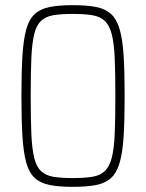

<svg xmlns="http://www.w3.org/2000/svg" viewBox="-20 -716 566 744"><path d="M262 8Q209 8 173 1Q137 -6 115 -26Q93 -46 82 -85Q71 -124 67 -187Q63 -250 63 -344Q63 -438 67 -501Q71 -564 82 -603Q93 -642 115 -662Q137 -682 173 -689Q209 -696 262 -696Q316 -696 352 -689Q388 -682 410 -662Q432 -642 443.5 -603Q455 -564 459 -501Q463 -438 463 -344Q463 -250 459 -187Q455 -124 443.5 -85Q432 -46 410 -26Q388 -6 352 1Q316 8 262 8ZM262 -26Q308 -26 338 -31Q368 -36 386 -53Q404 -70 413 -104.5Q422 -139 424.5 -197Q427 -255 427 -344Q427 -433 424.5 -491Q422 -549 413 -583.5Q404 -618 386 -635Q368 -652 338 -657Q308 -662 262 -662Q216 -662 186.5 -657Q157 -652 139 -635Q121 -618 112.5 -583.5Q104 -549 101.5 -491Q99 -433 99 -344Q99 -255 101.5 -197Q104 -139 112.5 -104.5Q121 -70 139 -53Q157 -36 186.5 -31Q216 -26 262 -26Z"/></svg>

Font: Saira Thin Condensed
Style: Regular
Weight: 100
Width: 3
Version: Version 1.101